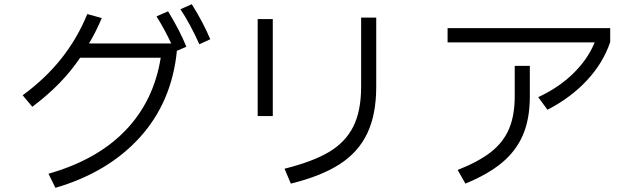

<svg xmlns="http://www.w3.org/2000/svg" viewBox="-20 -856 3040 915"><path d="M894 -836Q949 -748 982 -669L930 -645Q887 -741 840 -812ZM781 -802Q840 -705 868 -633L823 -614Q799 -370 647 -202Q495 -34 244 39L211 -28Q443 -94 578 -234.5Q713 -375 746 -581H362Q318 -516 263 -459.5Q208 -403 134 -347L88 -402Q196 -481 272 -576.5Q348 -672 396 -789L465 -770Q435 -699 404 -649H796Q765 -715 726 -778Z M1336 -52Q1469 -85 1547.5 -131.5Q1626 -178 1663.5 -252.5Q1701 -327 1701 -443V-772H1773V-443Q1773 -310 1730 -220Q1687 -130 1598 -73Q1509 -16 1366 19ZM1280 -303H1208V-765H1280Z M2545 -393Q2644 -439 2713 -507Q2782 -575 2814 -654H2113V-722H2888V-656Q2855 -557 2777.5 -473.5Q2700 -390 2589 -333ZM2161 -46Q2260 -85 2319 -131Q2378 -177 2405.5 -241Q2433 -305 2433 -398V-542H2505V-397Q2505 -289 2472 -212.5Q2439 -136 2372 -80.5Q2305 -25 2198 19Z"/></svg>

Font: IBM Plex Sans JP
Style: Regular
Weight: 400
Designer: Mike Abbink; Paul van der Laan; Pieter van Rosmalen; Wujin Sim; Yejin Wi; Jinhee Kim; Boomi Park; Yona Kim; Kichan Ma
Foundry: Sandoll Inc.
Version: Version 1.001